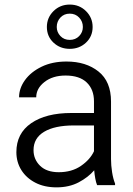

<svg xmlns="http://www.w3.org/2000/svg" viewBox="-20 -806 580 836"><path d="M402.8 0Q397.9 -11.7 394.8 -29.1Q391.6 -46.4 390.1 -64.5Q364.3 -34.2 322.8 -12.2Q281.2 9.8 226.1 9.8Q173.3 9.8 134 -10.5Q94.7 -30.8 73 -65.4Q51.3 -100.1 51.3 -143.6Q51.3 -225.1 115.7 -269.5Q180.2 -314 290.5 -314H389.2V-364.7Q389.2 -416.5 357.7 -446.8Q326.2 -477.1 265.6 -477.1Q209.5 -477.1 173.6 -449Q137.7 -420.9 137.7 -382.3H63Q63 -421.4 88.6 -457Q114.3 -492.7 160.9 -515.4Q207.5 -538.1 269.5 -538.1Q354.5 -538.1 408.9 -494.6Q463.4 -451.2 463.4 -363.8V-113.3Q463.4 -86.4 468 -56.6Q472.7 -26.9 481 -6.8V0ZM235.8 -56.2Q292.5 -56.2 332.5 -83.7Q372.6 -111.3 389.2 -147.5V-259.8H301.8Q218.3 -259.8 172.1 -232.2Q126 -204.6 126 -152.3Q126 -112.3 154.5 -84.2Q183.1 -56.2 235.8 -56.2ZM184.1 -688.5Q184.1 -729 212.9 -757.6Q241.7 -786.1 283.7 -786.1Q325.7 -786.1 354.5 -757.6Q383.3 -729 383.3 -688.5Q383.3 -647.5 354.5 -620.4Q325.7 -593.3 283.7 -593.3Q241.7 -593.3 212.9 -620.4Q184.1 -647.5 184.1 -688.5ZM227.1 -688.5Q227.1 -666 242.9 -649.2Q258.8 -632.3 283.7 -632.3Q308.6 -632.3 324.7 -648.9Q340.8 -665.5 340.8 -688.5Q340.8 -712.4 324.7 -729.5Q308.6 -746.6 283.7 -746.6Q258.8 -746.6 242.9 -729.5Q227.1 -712.4 227.1 -688.5Z"/></svg>

Font: Vazirmatn UI Light
Style: Regular
Weight: 300
Designer: Saber Rastikerdar
Foundry: Saber Rastikerdar
Version: Version 33.003